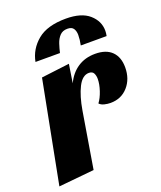

<svg xmlns="http://www.w3.org/2000/svg" viewBox="-140 -829 785 936"><g transform="rotate(-20 252.5 -361.0)"><path d="M5 18 107 -510 253 -528 238 -432Q260 -479 298.5 -504.5Q337 -530 389 -530Q446 -530 475.5 -500.5Q505 -471 505 -418Q505 -358 470 -318.5Q435 -279 379 -279Q364 -279 347.5 -283Q331 -287 322 -297Q338 -318 349 -351Q360 -384 360 -411Q360 -428 353.5 -440.5Q347 -453 329 -453Q295 -453 272 -407.5Q249 -362 237 -290L189 0ZM103 -592Q115 -655 166 -697.5Q217 -740 314 -740Q394 -740 434.5 -704.5Q475 -669 475 -619Q475 -607 472 -592H338Q341 -606 342.5 -619.5Q344 -633 344 -645Q344 -664 335.5 -677.5Q327 -691 304 -691Q279 -691 264.5 -675.5Q250 -660 242.5 -637Q235 -614 230 -592Z"/></g></svg>

Font: Sansita Swashed
Style: Bold
Weight: 700
Designer: Pablo Cosgaya
Foundry: Omnibus-Type
Version: Version 1.003; ttfautohint (v1.8.3)